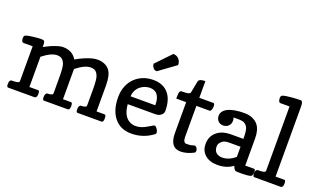

<svg xmlns="http://www.w3.org/2000/svg" viewBox="-81 -1223 2779 1682"><g transform="rotate(20 1309.0 -381.5)"><path d="M919.4 -68.8Q932.6 -68.8 932.6 -34.7Q932.6 0 914.6 0H690.4Q677.7 0 677.7 -29.8Q677.7 -53.7 689.5 -65.4Q692.9 -68.8 696.8 -68.8H697.8Q748.5 -68.8 748.5 -89.8V-234.9Q748.5 -329.6 737.8 -359.1Q727.1 -388.7 710.2 -401.1Q693.4 -413.6 664.6 -413.6Q610.4 -413.6 530.8 -350.6V-68.8H606.4Q619.6 -68.8 619.6 -34.7Q619.6 0 599.6 0H377.4Q364.7 0 364.7 -28.8V-30.8Q364.7 -53.2 377 -65.4Q380.4 -68.8 383.8 -68.8H384.8Q435.5 -68.8 435.5 -89.8V-234.9Q435.5 -329.6 424.8 -359.1Q414.1 -388.7 397.2 -401.1Q380.4 -413.6 351.6 -413.6Q297.4 -413.6 217.8 -350.6V-68.8H299.8Q312.5 -68.8 312.5 -40Q312.5 -16.1 304.9 -8.1Q297.4 0 292.5 0H44.4Q30.8 0 30.8 -27.8Q30.8 -53.2 38.1 -61Q45.4 -68.8 50.8 -68.8H55.7Q111.8 -68.8 119.6 -80.1Q122.6 -84 122.6 -89.8V-413.6H36.6Q22.5 -414.1 17.6 -438.5Q16.6 -445.3 16.6 -451.2Q16.6 -474.1 29.5 -479.2Q42.5 -484.4 62.5 -488.3Q82.5 -492.2 104.5 -494.1Q148.4 -499 170.4 -499H172.4Q193.8 -498.5 198.2 -494.1Q203.1 -489.3 205.1 -481.4Q207.5 -473.1 207.5 -446.8V-437.5Q281.2 -478.5 341.8 -493.7Q361.3 -498.5 374.5 -498.5Q464.8 -498.5 504.4 -429.7Q580.1 -473.6 651.4 -492.7Q672.9 -498.5 703.6 -498.5Q734.4 -498.5 764.6 -485.6Q794.9 -472.7 812.5 -448.2Q843.8 -405.3 843.8 -311.5V-68.8Z M978.5 -251Q978.5 -311.5 998.5 -358.4Q1018.1 -404.3 1051.3 -435.5Q1118.7 -498 1217.8 -498.5H1219.2Q1310.1 -498.5 1359.4 -441.4Q1408.7 -384.8 1408.7 -277.8Q1408.7 -254.9 1387.7 -238.3Q1367.2 -222.2 1335.9 -222.2H1078.6Q1087.4 -107.9 1158.2 -75.7Q1180.7 -65.4 1205.6 -65.4Q1230.5 -65.4 1250 -71Q1269.5 -76.7 1287.6 -85.2Q1305.7 -93.8 1322.8 -104.5Q1358.4 -127 1364.7 -127Q1370.6 -126.5 1377.4 -121.1Q1383.3 -115.2 1389.2 -107.4Q1401.9 -88.9 1402.3 -76.2V-75.2Q1402.3 -63.5 1397 -59.6Q1307.6 9.8 1193.8 9.8Q1091.8 9.8 1034.7 -61.5Q978.5 -130.9 978.5 -251ZM1308.6 -295.4V-297.4Q1308.6 -394 1252.4 -416.5Q1234.9 -423.3 1213.4 -423.3Q1191.9 -423.3 1168.5 -415.5Q1145 -407.2 1125.5 -391.6Q1082 -356 1078.6 -295.4ZM1218.8 -580.1Q1198.2 -580.1 1188 -591.8Q1170.4 -611.8 1170.4 -632.8L1303.7 -772H1305.2Q1335.4 -772 1355.5 -751Q1376.5 -729.5 1376.5 -694.8Z M1653.8 9.8Q1553.7 9.8 1553.7 -125.5V-413.6H1460.9Q1460.9 -467.3 1467.5 -478Q1474.1 -488.8 1481.9 -488.8H1486.8Q1546.9 -488.8 1559.1 -500Q1564 -503.9 1564.5 -509.8L1585.4 -617.7Q1591.3 -644.5 1648.9 -644.5V-488.8H1780.8Q1793 -488.8 1793 -460Q1792.5 -431.6 1780.8 -418Q1777.3 -413.6 1772 -413.6H1648.9V-125.5Q1648.9 -70.8 1681.2 -70.8Q1717.8 -70.8 1733.2 -76.4Q1748.5 -82 1754.4 -82Q1759.8 -82 1765.4 -78.4Q1771 -74.7 1774.9 -68.8Q1783.2 -56.2 1783.2 -42.5Q1783.2 -27.8 1773.9 -23.4Q1710.9 9.8 1653.8 9.8Z M1989.3 -429.7Q1995.1 -417 1995.1 -400.9Q1995.1 -384.8 1990.2 -372.6Q1984.4 -360.4 1975.6 -351.6Q1957 -333 1928.2 -332.5Q1882.8 -332.5 1866.2 -372.6Q1861.3 -384.8 1861.3 -402.8Q1861.3 -420.4 1871.6 -436Q1881.8 -451.7 1898.7 -462.9Q1915.5 -474.1 1936.8 -481Q1958 -487.8 1980 -491.7Q2018.6 -498.5 2064.5 -498.5Q2109.9 -498.5 2143.3 -483.9Q2176.8 -469.2 2196.3 -444.3Q2230 -400.9 2230 -321.3V-68.8H2312Q2325.2 -68.8 2325.2 -40Q2325.2 -27.3 2320.3 -14.9Q2315.4 -2.4 2305.2 0Q2277.8 7.8 2227.1 7.8Q2175.8 7.8 2169.9 6.1Q2164.1 4.4 2159.2 0Q2149.9 -8.3 2140.6 -33.7Q2081.1 9.8 1997.1 9.8Q1921.9 9.8 1878.9 -30.3Q1838.4 -67.4 1838.4 -127.4V-128.9Q1838.4 -203.6 1893.6 -245.6Q1941.9 -282.7 2014.2 -282.7H2134.8Q2134.8 -364.3 2121.3 -387.9Q2107.9 -411.6 2089.1 -420.7Q2070.3 -429.7 2039.1 -429.7ZM2014.6 -65.4Q2076.2 -65.4 2134.8 -114.3V-209.5H2028.3Q1989.3 -209.5 1970.7 -196.3Q1937 -172.9 1937 -142.1Q1937 -84.5 1984.9 -69.8Q1999 -65.4 2014.6 -65.4Z M2338.4 0Q2325.7 0 2325.7 -29.8Q2325.7 -53.2 2333 -61Q2340.3 -68.8 2345.7 -68.8H2350.6Q2407.2 -68.8 2414.6 -80.1Q2417.5 -84 2417.5 -89.8V-688H2331.5Q2317.9 -688.5 2313 -712.9Q2312 -719.7 2311.5 -727.1Q2311.5 -749.5 2324.7 -754.6Q2337.9 -759.8 2359.4 -763.2Q2381.3 -766.6 2404.8 -768.6Q2449.7 -772.5 2490.7 -772.9Q2511.2 -772.9 2512.2 -731.4Q2512.2 -719.2 2512.7 -706.1V-68.8H2594.7Q2607.4 -68.8 2607.4 -39.1Q2607.4 -15.6 2600.1 -7.8Q2592.8 0 2587.4 0Z"/></g></svg>

Font: Copse
Style: Regular
Weight: 400
Version: Version 1.000